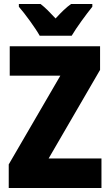

<svg xmlns="http://www.w3.org/2000/svg" viewBox="-20 -947 553 967"><path d="M180 -767H341C365 -808 415 -876 445 -913V-927H338C314 -910 289 -886 260 -854C231 -885 208 -909 184 -927H75V-913C105 -879 159 -805 180 -767ZM491 0V-149H225L484 -595V-714H29V-566H284L24 -119V0Z"/></svg>

Font: Noto Sans Arabic UI Cn Bk
Style: Regular
Weight: 900
Width: 3
Designer: Monotype Design Team, Nadine Chahine and Nizar Qandah
Foundry: Monotype Imaging Inc.
Version: Version 2.010